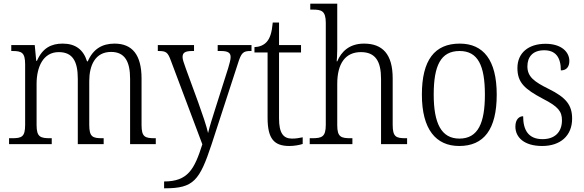

<svg xmlns="http://www.w3.org/2000/svg" viewBox="-20 -780 3159 1039"><path d="M29 0H260V-32H253C199 -32 178 -38 178 -103V-326C178 -417 213 -498 298 -498C373 -498 401 -448 401 -354V0H541V-32H534C481 -32 463 -39 463 -105V-341C463 -426 495 -499 581 -499C656 -499 684 -446 684 -354V0H823V-32H818C764 -32 746 -39 746 -104V-355C746 -484 695 -544 600 -544C533 -544 484 -515 455 -448H451C431 -512 388 -544 319 -544C257 -544 210 -520 180 -451H176L168 -536H41V-504H47C97 -504 116 -496 116 -432V-105C116 -39 98 -32 44 -32H29Z M868 202V239H873C1028 239 1060 197 1125 1L1267 -435C1286 -496 1296 -504 1337 -504H1341V-536H1158V-504H1174C1215 -504 1228 -494 1228 -471C1228 -457 1222 -436 1215 -412L1146 -195C1130 -143 1115 -99 1106 -60C1098 -97 1075 -164 1053 -225L986 -408C974 -441 968 -459 968 -471C968 -494 980 -504 1021 -504H1030V-536H834V-504H837C880 -504 888 -497 905 -451L1075 1C1032 136 997 202 868 202Z M1546 10C1572 10 1600 5 1618 -1V-37C1598 -33 1582 -30 1560 -30C1513 -30 1490 -60 1490 -139V-496H1609V-536H1490V-658H1456C1451 -603 1441 -573 1423 -553C1407 -535 1383 -526 1357 -525V-496H1428V-143C1428 -29 1463 10 1546 10Z M1656 0H1887V-32H1879C1826 -32 1805 -38 1805 -102V-326C1805 -438 1850 -498 1933 -498C2012 -498 2042 -448 2042 -353V0H2183V-32H2176C2123 -32 2105 -39 2105 -105V-356C2105 -487 2050 -544 1950 -544C1871 -544 1827 -501 1805 -448H1802C1803 -456 1805 -488 1805 -514V-760H1659V-728H1673C1720 -728 1743 -721 1743 -656V-105C1743 -39 1722 -32 1668 -32H1656Z M2465 10C2598 10 2668 -79 2668 -268C2668 -456 2595 -544 2468 -544C2332 -544 2263 -455 2263 -268C2263 -80 2339 10 2465 10ZM2466 -30C2368 -30 2327 -113 2327 -268C2327 -425 2365 -504 2467 -504C2566 -504 2604 -426 2604 -268C2604 -116 2568 -30 2466 -30Z M2914 10C3012 10 3076 -45 3076 -138C3076 -211 3044 -252 2949 -299C2870 -338 2834 -365 2834 -421C2834 -471 2862 -508 2925 -508C2984 -508 3015 -473 3015 -399C3045 -399 3061 -418 3061 -450C3061 -499 3018 -543 2932 -543C2840 -543 2780 -494 2780 -412C2780 -333 2819 -298 2919 -245C3001 -203 3021 -177 3021 -129C3021 -68 2985 -27 2916 -27C2838 -27 2811 -78 2811 -151C2791 -151 2769 -136 2769 -95C2769 -37 2816 10 2914 10Z"/></svg>

Font: Noto Serif Sinhala SemiCondensed Light
Style: Regular
Weight: 300
Width: 4
Designer: Jelle Bosma - Monotype Design Team
Foundry: Monotype Imaging Inc.
Version: Version 2.007